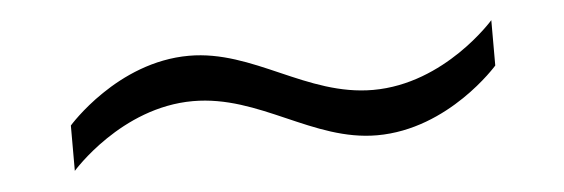

<svg xmlns="http://www.w3.org/2000/svg" viewBox="-27 -425 743 253"><g transform="rotate(-5 344.5 -299.0)"><path d="M628 -314V-374C628 -374 560 -296 465 -296C377 -296 312 -362 227 -362C132 -362 64 -284 64 -284V-224C64 -224 132 -302 227 -302C315 -302 380 -236 465 -236C560 -236 628 -314 628 -314Z"/></g></svg>

Font: Chivo Light
Style: Regular
Weight: 300
Designer: Hector Gatti
Foundry: Omnibus-Type
Version: Version 1.003;PS 001.003;hotconv 1.0.70;makeotf.lib2.5.58329